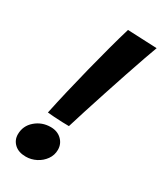

<svg xmlns="http://www.w3.org/2000/svg" viewBox="-189 -809 760 895"><g transform="rotate(30 191.0 -361.0)"><path d="M210 -210.5Q197 -210.5 174.5 -211.2Q152 -212 129.5 -213.5Q107 -215 93.5 -216.5Q106 -276 122.2 -345Q138.5 -414 156.2 -484.5Q174 -555 191.5 -620Q209 -685 224.5 -736.5L382.5 -729.5Q374 -707 357.5 -660Q341 -613 320.5 -552Q300 -491 279 -427Q258 -363 239.8 -306Q221.5 -249 210 -210.5ZM106.5 13.5Q67.5 13.5 45.2 -7.2Q23 -28 23 -58.5Q23 -104.5 57.8 -134.5Q92.5 -164.5 139.5 -164.5Q175.5 -164.5 198.2 -142.8Q221 -121 221 -89Q221 -60 204.5 -36.8Q188 -13.5 161.8 0Q135.5 13.5 106.5 13.5Z"/></g></svg>

Font: Grandstander SemiBold
Style: Italic
Weight: 600
Italic angle: -15°
Designer: Tyler Finck
Foundry: Etcetera Type Co
Version: Version 1.200; ttfautohint (v1.8.3)